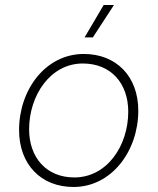

<svg xmlns="http://www.w3.org/2000/svg" viewBox="-20 -740 628 765"><path d="M273 5C425 5 531 -139 531 -299C531 -436 443 -525 314 -525C161 -525 56 -382 56 -222C56 -85 143 5 273 5ZM276 -33C165 -33 96 -112 96 -225C96 -359 180 -487 310 -487C422 -487 491 -408 491 -295C491 -160 407 -33 276 -33ZM350 -591 434 -720H393L317 -591Z"/></svg>

Font: Fixel Text 20240404 ExtraLight
Style: Italic
Weight: 200
Width: 4
Italic angle: -10°
Designer: AlfaBravo + MacPaw
Foundry: Kyrylo Tkachov, Marchela Mozhyna, Serhii Makarenko, Maria Weinstein, Zakhar Kryvoshyya
Version: Version 1.211;Glyphs 3.2 (3225)